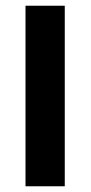

<svg xmlns="http://www.w3.org/2000/svg" viewBox="-20 -650 316 670"><path d="M206 -630V0H69V-630Z"/></svg>

Font: Mukta
Style: Bold
Weight: 700
Designer: Girish Dalvi and Yashodeep Gholap
Foundry: Ek Type
Version: Version 2.538;PS 1.002;hotconv 16.6.51;makeotf.lib2.5.65220;